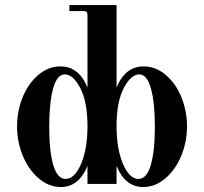

<svg xmlns="http://www.w3.org/2000/svg" viewBox="-20 -732 812 764"><path d="M443.8 -71.8V0H328.1V-71.8Q293.9 12.2 222.2 12.2Q174.3 12.2 133.8 -22.5Q93.3 -57.1 70.6 -112.5Q47.9 -168 47.9 -229Q47.9 -289.1 69.6 -343.8Q91.3 -398.4 131.6 -433.1Q171.9 -467.8 220.2 -467.8Q293.9 -467.8 328.1 -383.8V-671.9Q328.1 -681.2 324.7 -684.6Q321.3 -688 312 -688H255.9V-711.9H443.8V-383.8Q478 -467.8 551.8 -467.8Q600.1 -467.8 640.4 -433.1Q680.7 -398.4 702.4 -343.8Q724.1 -289.1 724.1 -229Q724.1 -168 701.4 -112.5Q678.7 -57.1 638.2 -22.5Q597.7 12.2 549.8 12.2Q478 12.2 443.8 -71.8ZM241.2 -20Q276.9 -20 302.5 -79.6Q328.1 -139.2 328.1 -230Q328.1 -326.7 299.6 -381.3Q271 -436 237.8 -436Q207 -436 191.4 -379.9Q175.8 -323.7 175.8 -227.1Q175.8 -130.9 191.9 -75.4Q208 -20 241.2 -20ZM530.8 -20Q564 -20 580.1 -75.4Q596.2 -130.9 596.2 -227.1Q596.2 -323.7 580.6 -379.9Q564.9 -436 534.2 -436Q501 -436 472.4 -381.3Q443.8 -326.7 443.8 -230Q443.8 -139.2 469.5 -79.6Q495.1 -20 530.8 -20Z"/></svg>

Font: Flanker Steampunk
Style: Bold
Weight: 700
Designer: Alexey Kryukov, Leonardo Di Lena
Foundry: Alexey Kryukov, Leonardo Di Lena
Version: 1.210